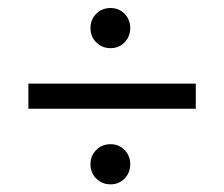

<svg xmlns="http://www.w3.org/2000/svg" viewBox="-20 -491 567 486"><path d="M475.6 -279.3V-215.8H51.8V-279.3ZM259.8 -24.4Q238.3 -24.4 223.6 -39.1Q209 -53.7 209 -75.2Q209 -96.7 223.6 -111.3Q238.3 -126 259.8 -126Q281.2 -126 295.4 -111.3Q309.6 -96.7 309.6 -75.2Q309.6 -53.7 295.4 -39.1Q281.2 -24.4 259.8 -24.4ZM259.8 -369.1Q238.3 -369.1 223.6 -383.8Q209 -398.4 209 -419.9Q209 -441.4 223.6 -456.1Q238.3 -470.7 259.8 -470.7Q281.2 -470.7 295.4 -456.1Q309.6 -441.4 309.6 -419.9Q309.6 -398.4 295.4 -383.8Q281.2 -369.1 259.8 -369.1Z"/></svg>

Font: Crimson Pro ExtraLight
Style: Regular
Weight: 400
Version: Version 1.002